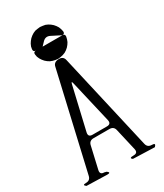

<svg xmlns="http://www.w3.org/2000/svg" viewBox="-232 -1061 963 1126"><g transform="rotate(-30 249.0 -498.5)"><path d="M424.8 -73.2Q430.7 -44.9 460.9 -44.9Q489.3 -44.9 468.8 -24.4L323.2 -29.3Q300.8 -44.9 336.9 -44.9Q366.2 -44.9 360.4 -73.2L326.2 -221.7Q320.3 -250 291 -250H183.6Q154.3 -250 148.4 -221.7L114.3 -73.2Q108.4 -44.9 137.7 -44.9L152.3 -41Q174.8 -24.4 146.5 -24.4L7.8 -28.3Q-14.6 -44.9 13.7 -44.9Q43 -44.9 48.8 -73.2L199.2 -725.6Q205.1 -753.9 240.2 -753.9Q269.5 -753.9 275.4 -725.6ZM165 -298.8Q159.2 -270.5 188.5 -270.5H286.1Q315.4 -270.5 309.6 -298.8L243.2 -584Q237.3 -612.3 231.4 -584ZM203.1 -762.7 187.5 -768.6 173.8 -777.3 161.1 -788.1 150.4 -800.8 141.6 -814.5 134.8 -830.1 131.8 -846.7Q129.9 -864.3 147.5 -864.3H281.2H327.1Q344.7 -864.3 342.8 -846.7L338.9 -830.1L333 -814.5L324.2 -800.8L313.5 -788.1L300.8 -777.3L287.1 -768.6L271.5 -762.7L254.9 -758.8L237.3 -756.8L219.7 -758.8ZM263.7 -896.5Q237.3 -909.2 216.8 -888.7L193.4 -864.3H147.5Q129.9 -864.3 131.8 -881.8L134.8 -898.4L141.6 -914.1L150.4 -927.7L161.1 -940.4L173.8 -951.2L187.5 -960L203.1 -966.8L219.7 -969.7L237.3 -971.7L254.9 -969.7L271.5 -966.8L287.1 -960L300.8 -951.2L313.5 -940.4L324.2 -927.7L333 -914.1L338.9 -898.4L342.8 -881.8Q344.7 -864.3 327.1 -864.3Z"/></g></svg>

Font: B2 Hana
Style: Regular
Weight: 500
Version: 2020-08-05; (max)